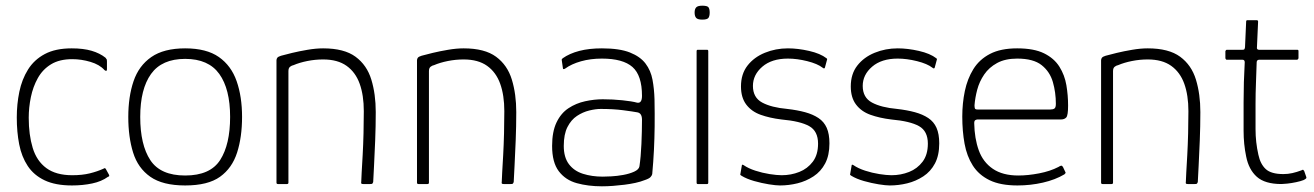

<svg xmlns="http://www.w3.org/2000/svg" viewBox="-20 -647 4619 675"><path d="M233 5Q175 5 137 -13Q99 -31 77.5 -63.5Q56 -96 47.5 -139.5Q39 -183 39 -234Q39 -281 48 -324.5Q57 -368 78.5 -402.5Q100 -437 137.5 -457Q175 -477 232 -477Q273 -477 302 -468.5Q331 -460 351 -444Q355 -439 355.5 -437.5Q356 -436 356 -431V-403Q356 -398 353 -398Q350 -398 347 -401Q330 -420 298 -429.5Q266 -439 234 -439Q189 -439 159.5 -421Q130 -403 113 -372.5Q96 -342 88.5 -305.5Q81 -269 81 -233Q81 -173 95 -127Q109 -81 143 -56Q177 -31 234 -31Q269 -31 295.5 -37.5Q322 -44 344 -54Q349 -58 352 -53L363 -33Q365 -29 363.5 -27.5Q362 -26 359 -25Q337 -9 304 -2Q271 5 233 5Z M631 5Q552 5 508.5 -25.5Q465 -56 448 -110.5Q431 -165 431 -236Q431 -307 449.5 -361.5Q468 -416 512 -446.5Q556 -477 631 -477Q706 -477 749.5 -446.5Q793 -416 812 -361.5Q831 -307 831 -236Q831 -165 813.5 -110.5Q796 -56 753.5 -25.5Q711 5 631 5ZM631 -30Q719 -30 754 -84.5Q789 -139 789 -236Q789 -334 751 -387Q713 -440 631 -440Q549 -440 511 -387Q473 -334 473 -236Q473 -138 508.5 -84Q544 -30 631 -30Z M957 0Q952 0 952 -5Q952 -112 952 -220Q952 -328 952 -435Q952 -440 955 -444Q958 -448 968 -451Q982 -455 1007 -461Q1032 -467 1061.5 -472Q1091 -477 1116 -477Q1190 -477 1230 -447.5Q1270 -418 1285.5 -367Q1301 -316 1301 -253Q1301 -203 1299 -153.5Q1297 -104 1295 -65Q1293 -26 1292 -7Q1290 -2 1288.5 -1Q1287 0 1281 0H1257Q1252 0 1250.5 -1.5Q1249 -3 1250 -8Q1250 -16 1251.5 -41Q1253 -66 1255 -102Q1257 -138 1258 -178.5Q1259 -219 1259 -256Q1259 -312 1244.5 -352.5Q1230 -393 1198.5 -415.5Q1167 -438 1116 -438Q1088 -438 1060.5 -432.5Q1033 -427 1012 -418Q1006 -417 1000 -412.5Q994 -408 994 -397Q994 -333 994 -267.5Q994 -202 994 -136Q994 -70 994 -5Q994 0 989 0Z M1451 0Q1446 0 1446 -5Q1446 -112 1446 -220Q1446 -328 1446 -435Q1446 -440 1449 -444Q1452 -448 1462 -451Q1476 -455 1501 -461Q1526 -467 1555.5 -472Q1585 -477 1610 -477Q1684 -477 1724 -447.5Q1764 -418 1779.5 -367Q1795 -316 1795 -253Q1795 -203 1793 -153.5Q1791 -104 1789 -65Q1787 -26 1786 -7Q1784 -2 1782.5 -1Q1781 0 1775 0H1751Q1746 0 1744.5 -1.5Q1743 -3 1744 -8Q1744 -16 1745.5 -41Q1747 -66 1749 -102Q1751 -138 1752 -178.5Q1753 -219 1753 -256Q1753 -312 1738.5 -352.5Q1724 -393 1692.5 -415.5Q1661 -438 1610 -438Q1582 -438 1554.5 -432.5Q1527 -427 1506 -418Q1500 -417 1494 -412.5Q1488 -408 1488 -397Q1488 -333 1488 -267.5Q1488 -202 1488 -136Q1488 -70 1488 -5Q1488 0 1483 0Z M2096 8Q2048 8 2008 -3Q1968 -14 1944.5 -45Q1921 -76 1921 -134Q1921 -184 1936.5 -216.5Q1952 -249 1978.5 -266.5Q2005 -284 2037 -291Q2069 -298 2099 -298Q2134 -298 2168 -294.5Q2202 -291 2220 -286Q2237 -283 2237 -310Q2237 -382 2203.5 -411.5Q2170 -441 2096 -441Q2056 -441 2022.5 -431.5Q1989 -422 1967 -406Q1964 -404 1961.5 -404Q1959 -404 1959 -407L1955 -435Q1954 -438 1955.5 -439Q1957 -440 1958 -442Q1982 -459 2016.5 -468Q2051 -477 2096 -477Q2158 -477 2194.5 -462.5Q2231 -448 2249.5 -423.5Q2268 -399 2274 -366.5Q2280 -334 2281 -298Q2282 -245 2281.5 -202.5Q2281 -160 2279 -119.5Q2277 -79 2273 -35Q2272 -30 2267 -24.5Q2262 -19 2247 -14Q2232 -8 2213.5 -4Q2195 0 2175 2.5Q2155 5 2135 6.5Q2115 8 2096 8ZM2099 -26Q2109 -26 2129 -27Q2149 -28 2171 -32Q2193 -36 2209.5 -43.5Q2226 -51 2228 -62Q2233 -95 2235 -141Q2237 -187 2237 -226Q2237 -249 2221 -252Q2205 -255 2170.5 -259.5Q2136 -264 2092 -264Q2074 -264 2051.5 -258.5Q2029 -253 2008.5 -239.5Q1988 -226 1975 -200.5Q1962 -175 1962 -134Q1962 -94 1980 -70Q1998 -46 2029.5 -36Q2061 -26 2099 -26Z M2475 -603Q2475 -590 2470.5 -584Q2466 -578 2449 -578Q2433 -578 2427.5 -584Q2422 -590 2422 -603Q2422 -615 2427.5 -621Q2433 -627 2449 -627Q2467 -627 2471 -621Q2475 -615 2475 -603ZM2470 -5Q2470 0 2466 0H2433Q2429 0 2429 -5V-467Q2429 -472 2433 -472H2466Q2470 -472 2470 -467Z M2588 -65Q2588 -68 2590 -68Q2592 -68 2595 -66Q2611 -55 2635.5 -47Q2660 -39 2685.5 -35Q2711 -31 2728 -31Q2761 -31 2790 -42.5Q2819 -54 2837.5 -78.5Q2856 -103 2856 -142Q2856 -186 2825 -203.5Q2794 -221 2727 -227Q2686 -232 2654 -243.5Q2622 -255 2603.5 -279.5Q2585 -304 2585 -343Q2585 -387 2608 -416.5Q2631 -446 2669 -461.5Q2707 -477 2750 -477Q2785 -477 2824.5 -468Q2864 -459 2886 -442Q2888 -440 2888 -439Q2888 -438 2887 -435L2880 -409Q2878 -404 2872 -409Q2854 -423 2818 -432Q2782 -441 2750 -441Q2693 -441 2660 -412.5Q2627 -384 2627 -345Q2627 -304 2659.5 -286.5Q2692 -269 2748 -264Q2783 -260 2810.5 -252.5Q2838 -245 2857.5 -232Q2877 -219 2886.5 -197.5Q2896 -176 2896 -143Q2896 -101 2881 -72.5Q2866 -44 2840 -27Q2814 -10 2783.5 -2.5Q2753 5 2722 5Q2708 5 2683 1Q2658 -3 2631.5 -10.5Q2605 -18 2587 -29Q2584 -31 2583 -32Q2582 -33 2583 -36Z M2974 -65Q2974 -68 2976 -68Q2978 -68 2981 -66Q2997 -55 3021.5 -47Q3046 -39 3071.5 -35Q3097 -31 3114 -31Q3147 -31 3176 -42.5Q3205 -54 3223.5 -78.5Q3242 -103 3242 -142Q3242 -186 3211 -203.5Q3180 -221 3113 -227Q3072 -232 3040 -243.5Q3008 -255 2989.5 -279.5Q2971 -304 2971 -343Q2971 -387 2994 -416.5Q3017 -446 3055 -461.5Q3093 -477 3136 -477Q3171 -477 3210.5 -468Q3250 -459 3272 -442Q3274 -440 3274 -439Q3274 -438 3273 -435L3266 -409Q3264 -404 3258 -409Q3240 -423 3204 -432Q3168 -441 3136 -441Q3079 -441 3046 -412.5Q3013 -384 3013 -345Q3013 -304 3045.5 -286.5Q3078 -269 3134 -264Q3169 -260 3196.5 -252.5Q3224 -245 3243.5 -232Q3263 -219 3272.5 -197.5Q3282 -176 3282 -143Q3282 -101 3267 -72.5Q3252 -44 3226 -27Q3200 -10 3169.5 -2.5Q3139 5 3108 5Q3094 5 3069 1Q3044 -3 3017.5 -10.5Q2991 -18 2973 -29Q2970 -31 2969 -32Q2968 -33 2969 -36Z M3363 -237Q3363 -284 3372 -327Q3381 -370 3402 -404Q3423 -438 3460.5 -457.5Q3498 -477 3556 -477Q3615 -477 3650.5 -459.5Q3686 -442 3704.5 -412.5Q3723 -383 3729 -347.5Q3735 -312 3735 -276Q3735 -241 3728.5 -234Q3722 -227 3710 -227H3416Q3414 -227 3409.5 -225Q3405 -223 3405 -214Q3406 -160 3421 -118.5Q3436 -77 3470.5 -53.5Q3505 -30 3560 -30Q3594 -30 3633 -37.5Q3672 -45 3701 -60Q3707 -64 3710.5 -64.5Q3714 -65 3717 -60L3725 -43Q3727 -40 3726 -38.5Q3725 -37 3722 -34Q3690 -15 3646.5 -5Q3603 5 3557 5Q3497 5 3459 -13.5Q3421 -32 3400 -65Q3379 -98 3371 -142Q3363 -186 3363 -237ZM3692 -282Q3692 -322 3681.5 -358.5Q3671 -395 3642 -418Q3613 -441 3556 -441Q3514 -441 3485.5 -425.5Q3457 -410 3440 -385Q3423 -360 3415.5 -331.5Q3408 -303 3406 -277Q3406 -269 3407.5 -265.5Q3409 -262 3417 -262H3672Q3682 -262 3687 -265.5Q3692 -269 3692 -282Z M3856 0Q3851 0 3851 -5Q3851 -112 3851 -220Q3851 -328 3851 -435Q3851 -440 3854 -444Q3857 -448 3867 -451Q3881 -455 3906 -461Q3931 -467 3960.5 -472Q3990 -477 4015 -477Q4089 -477 4129 -447.5Q4169 -418 4184.5 -367Q4200 -316 4200 -253Q4200 -203 4198 -153.5Q4196 -104 4194 -65Q4192 -26 4191 -7Q4189 -2 4187.5 -1Q4186 0 4180 0H4156Q4151 0 4149.5 -1.5Q4148 -3 4149 -8Q4149 -16 4150.5 -41Q4152 -66 4154 -102Q4156 -138 4157 -178.5Q4158 -219 4158 -256Q4158 -312 4143.5 -352.5Q4129 -393 4097.5 -415.5Q4066 -438 4015 -438Q3987 -438 3959.5 -432.5Q3932 -427 3911 -418Q3905 -417 3899 -412.5Q3893 -408 3893 -397Q3893 -333 3893 -267.5Q3893 -202 3893 -136Q3893 -70 3893 -5Q3893 0 3888 0Z M4485 0Q4427 0 4398.5 -25.5Q4370 -51 4361 -97Q4352 -140 4352 -187.5Q4352 -235 4352 -287Q4352 -323 4353 -358Q4354 -393 4356 -428Q4356 -437 4348 -437H4292Q4291 -437 4289.5 -439Q4288 -441 4288 -442V-467Q4288 -468 4289.5 -470Q4291 -472 4293 -472H4348Q4353 -472 4354.5 -473.5Q4356 -475 4357 -481L4361 -571Q4361 -576 4365 -576H4398Q4400 -576 4401.5 -575Q4403 -574 4403 -571L4399 -482Q4398 -477 4400 -474.5Q4402 -472 4406 -472H4540Q4543 -472 4544 -471Q4545 -470 4545 -467V-442Q4545 -442 4543.5 -439.5Q4542 -437 4540 -437H4406Q4404 -437 4401 -435Q4398 -433 4398 -428Q4397 -392 4395.5 -355.5Q4394 -319 4394 -282Q4394 -239 4394 -193Q4394 -147 4404 -103Q4411 -70 4430 -52.5Q4449 -35 4492 -35Q4508 -35 4523.5 -38.5Q4539 -42 4555 -48Q4560 -51 4561.5 -50Q4563 -49 4565 -46L4572 -26Q4574 -22 4571.5 -19.5Q4569 -17 4563 -14Q4553 -10 4536.5 -6.5Q4520 -3 4505.5 -1.5Q4491 0 4485 0Z"/></svg>

Font: Glory ExtraLight
Style: Regular
Weight: 250
Version: Version 1.011